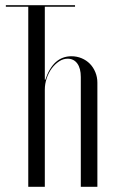

<svg xmlns="http://www.w3.org/2000/svg" viewBox="-20 -719 441 739"><path d="M268.8 -699H2.5V-693H88.8V0H152.5V-373.8Q152.5 -396.5 159.8 -417.9Q167 -439.4 179.4 -456Q191.9 -472.6 207.6 -482.9Q223.2 -493.1 240.1 -493.1Q263.9 -493.1 277.4 -474.7Q291 -456.2 291 -422.6V0H354.8V-400.9Q354.8 -422.2 347 -441.1Q339.2 -460 325.9 -473.6Q312.6 -487.1 294.2 -494.8Q275.9 -502.5 255 -502.5Q219.8 -502.5 194.6 -479.9Q169.4 -457.2 154.5 -412.1H152.5V-442.1V-693H268.8Z"/></svg>

Font: Moniqa Black
Style: Regular
Weight: 900
Designer: Rajesh Rajput
Foundry: Rajesh Rajput
Version: Version 1.000